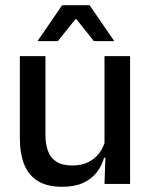

<svg xmlns="http://www.w3.org/2000/svg" viewBox="-20 -704 580 735"><path d="M154 -489V-187Q154 -152 163.8 -125.8Q173.5 -99.5 196 -85Q218.5 -70.5 256.5 -70.5Q292.5 -70.5 318.2 -83.5Q344 -96.5 360.5 -118.8Q377 -141 383.5 -168.5L399.5 -100.5H378.5Q370 -70 350.5 -44.5Q331 -19 298.5 -4Q266 11 218 11Q161 11 125.2 -10.8Q89.5 -32.5 72.8 -74.2Q56 -116 56 -176V-489ZM478 -489V0H380L384 -114.5L380 -120.5V-489ZM218 -684H323L416.5 -548V-546.5H339.5L272.5 -630.5H268.5L201.5 -546.5H124.5V-548Z"/></svg>

Font: Anek Gujarati Medium Medium
Style: Regular
Weight: 500
Version: Version 1.003